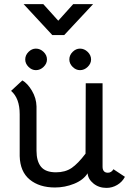

<svg xmlns="http://www.w3.org/2000/svg" viewBox="-20 -906 640 936"><path d="M248 8Q172 8 125 -30.5Q78 -69 76 -145V-349Q76 -427 34 -463L89 -514Q114 -500 135.5 -464Q157 -428 158 -387V-171Q158 -120 180 -93Q202 -66 253 -66Q298 -66 329 -87Q360 -108 397 -157L398 -500H480V-93Q480 -79 486.5 -71.5Q493 -64 506 -64Q523 -64 533 -81L589 -44Q576 -19 551.5 -4.5Q527 10 499 10Q462 10 435.5 -11.5Q409 -33 407 -62V-61Q386 -28 341 -10Q296 8 248 8ZM103 -616Q103 -637 119 -653Q135 -669 155 -669Q176 -669 192.5 -653Q209 -637 209 -616Q209 -596 192.5 -580Q176 -564 155 -564Q135 -564 119 -580Q103 -596 103 -616ZM318 -616Q318 -637 334 -653Q350 -669 370 -669Q391 -669 407.5 -653Q424 -637 424 -616Q424 -596 407.5 -580Q391 -564 370 -564Q350 -564 334 -580Q318 -596 318 -616ZM95 -886H191L264 -805L337 -886H434L293 -735H235Z"/></svg>

Font: Bellota
Style: Bold
Weight: 700
Designer: Kemie Guaida
Foundry: Kemie Guaida
Version: Version 4.001